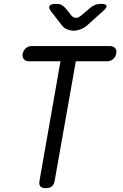

<svg xmlns="http://www.w3.org/2000/svg" viewBox="-20 -970 640 1000"><path d="M295 -651H131Q113 -651 104 -662Q95 -673 98 -690Q102 -708 114.5 -719Q127 -730 145 -730H553Q571 -730 580 -719Q589 -708 585 -690Q582 -673 569 -662Q556 -651 539 -651H375L265 -30Q262 -9 250.5 0.5Q239 10 218 10Q198 10 190 0.5Q182 -9 186 -30ZM274 -950Q289 -950 300 -944.5Q311 -939 320 -929L351 -890Q362 -877 375.5 -877Q389 -877 404 -890L451 -930Q463 -940 476.5 -945Q490 -950 504 -950Q533 -950 535 -939.5Q537 -929 513 -909L433 -837Q417 -823 397.5 -816.5Q378 -810 363 -810Q348 -810 331 -816.5Q314 -823 303 -837L248 -908Q231 -929 238 -939.5Q245 -950 274 -950Z"/></svg>

Font: Maple Mono Light
Style: Italic
Weight: 300
Italic angle: -10°
Monospace: yes
Designer: subframe7536
Version: Version 7.000